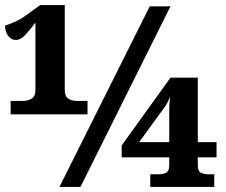

<svg xmlns="http://www.w3.org/2000/svg" viewBox="-34 -739 894 759"><path d="M8 -287V-340H56Q76 -340 91 -349Q106 -358 106 -383V-650Q84 -620 65.5 -600.5Q47 -581 29 -581Q10 -581 -2 -597.5Q-14 -614 -14 -638Q1 -642 24.5 -652.5Q48 -663 71 -680L125 -719H222V-383Q222 -358 236 -349Q250 -340 270 -340H312V-287ZM201 0 558 -714H640L284 0ZM560 0V-50H594Q610 -50 622.5 -56Q635 -62 635 -86V-117H447V-164L640 -432H748V-177H822V-117H748V-86Q748 -62 760.5 -56Q773 -50 790 -50H813V0ZM516 -177H635V-291Q635 -307 635.5 -322.5Q636 -338 639 -357Q634 -346 629 -336Q624 -326 620 -320Z"/></svg>

Font: Noto Serif ExtraBold
Style: Regular
Weight: 800
Designer: Monotype Design Team
Foundry: Monotype Imaging Inc.
Version: Version 2.014